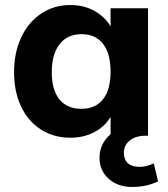

<svg xmlns="http://www.w3.org/2000/svg" viewBox="-20 -540 670 764"><path d="M609 182Q562 204 506 204Q449 204 412.5 171.5Q376 139 376 88Q376 32 420 -6V-75Q397 -36 355 -14Q313 8 260 8Q194 8 143 -24.5Q92 -57 64 -116Q36 -175 36 -253Q36 -331 64.5 -391.5Q93 -452 144 -486Q195 -520 260 -520Q313 -520 355 -497Q397 -474 420 -435V-507H569V0H560Q521 0 497 18.5Q473 37 473 68Q473 95 489 109.5Q505 124 535 124Q563 124 592 110ZM420 -255Q420 -327 390 -365.5Q360 -404 304 -404Q248 -404 217 -364Q186 -324 186 -253Q186 -182 216.5 -144.5Q247 -107 304 -107Q360 -107 390 -145Q420 -183 420 -255Z"/></svg>

Font: Muli ExtraBold
Style: Regular
Weight: 800
Designer: Vernon Adams
Foundry: Vernon Adams
Version: Version 2.000